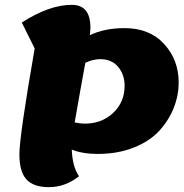

<svg xmlns="http://www.w3.org/2000/svg" viewBox="-20 -746 757 792"><path d="M182 26Q118 26 89 -6Q60 -38 60 -109Q60 -184 123 -546L70 -653Q183 -726 276 -726Q353 -726 353 -632Q353 -627 351 -601Q411 -630 494 -630Q597 -630 657 -564.5Q717 -499 717 -406Q717 -352 696.5 -300.5Q676 -249 636.5 -206Q597 -163 531 -137Q465 -111 383 -111Q320 -111 276 -129Q279 -57 306 -19Q249 26 182 26ZM393 -502Q364 -502 332 -487Q329 -470 312 -377Q295 -284 288 -241Q311 -236 330 -236Q400 -236 447 -280.5Q494 -325 494 -392Q494 -438 467.5 -470Q441 -502 393 -502Z"/></svg>

Font: Lemonada
Style: Bold
Weight: 700
Designer: Mohamed Gaber (Arabic), Eduardo Tunni (Latin)
Foundry: Kief Type Foundry
Version: Version 4.004